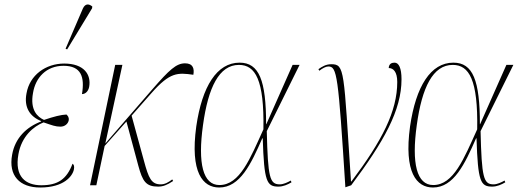

<svg xmlns="http://www.w3.org/2000/svg" viewBox="-20 -825 2323 855"><path d="M279 -605 390 -788 391 -796C377 -808 360 -811 349 -787L272 -608ZM159 10C265 10 303 -41 309 -70C312 -85 309 -92 303 -96C277 -27 238 0 164 0C94 0 44 -38 62 -138C76 -218 129 -262 174 -280C212 -267 227 -261 249 -261C269 -261 283 -274 286 -289C288 -303 282 -309 276 -315C252 -314 220 -306 176 -291C147 -304 113 -335 127 -411C138 -479 186 -532 263 -532C341 -532 358 -483 345 -406C360 -406 373 -418 377 -438C387 -493 354 -542 266 -542C184 -542 112 -491 98 -409C86 -347 113 -306 163 -286V-284C97 -259 47 -210 34 -136C17 -43 67 10 159 10Z M381 0H409L446 -175L543 -284L596 -87C615 -17 630 6 684 6C706 6 724 -1 751 -19L747 -26C730 -13 714 -4 696 -4C654 -4 642 -31 621 -109L566 -310L655 -411C737 -504 771 -502 841 -492C846 -519 840 -543 804 -543C765 -543 734 -514 659 -428L449 -186L525 -536H493Z M956 10C1049 10 1098 -95 1148 -209H1150C1156 -15 1168 6 1220 6C1241 6 1261 -3 1278 -13L1275 -21C1261 -13 1242 -4 1226 -4C1181 -4 1173 -34 1168 -241L1314 -536H1283L1166 -272H1165C1165 -467 1134 -546 1047 -546C946 -546 880 -441 854 -262C826 -57 883 10 956 10ZM957 -1C884 -1 860 -97 884 -268C907 -436 956 -536 1044 -536C1117 -536 1157 -470 1153 -249C1094 -119 1048 -1 957 -1Z M1518 9 1544 0C1690 -195 1768 -334 1768 -472C1768 -522 1756 -546 1737 -546C1724 -546 1712 -541 1711 -522C1731 -522 1749 -506 1749 -460C1749 -330 1682 -199 1545 -17H1543C1510 -514 1516 -539 1455 -539C1431 -539 1414 -528 1398 -517L1402 -510C1416 -521 1431 -529 1442 -529C1481 -529 1486 -492 1518 9Z M1908 10C2001 10 2050 -95 2100 -209H2102C2108 -15 2120 6 2172 6C2193 6 2213 -3 2230 -13L2227 -21C2213 -13 2194 -4 2178 -4C2133 -4 2125 -34 2120 -241L2266 -536H2235L2118 -272H2117C2117 -467 2086 -546 1999 -546C1898 -546 1832 -441 1806 -262C1778 -57 1835 10 1908 10ZM1909 -1C1836 -1 1812 -97 1836 -268C1859 -436 1908 -536 1996 -536C2069 -536 2109 -470 2105 -249C2046 -119 2000 -1 1909 -1Z"/></svg>

Font: Noto Serif Display Condensed Thin
Style: Italic
Weight: 100
Width: 3
Italic angle: -12°
Designer: Monotype Design Team
Foundry: Monotype Imaging Inc.
Version: Version 2.009